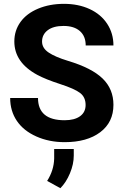

<svg xmlns="http://www.w3.org/2000/svg" viewBox="-20 -741 655 1014"><path d="M432.1 -186.5Q432.1 -228 402.8 -250.2Q373.5 -272.5 297.4 -297.1Q221.2 -321.8 176.8 -345.7Q55.7 -411.1 55.7 -522Q55.7 -579.6 88.1 -624.8Q120.6 -669.9 181.4 -695.3Q242.2 -720.7 317.9 -720.7Q394 -720.7 453.6 -693.1Q513.2 -665.5 546.1 -615.2Q579.1 -564.9 579.1 -501H432.6Q432.6 -549.8 401.9 -576.9Q371.1 -604 315.4 -604Q261.7 -604 231.9 -581.3Q202.1 -558.6 202.1 -521.5Q202.1 -486.8 237.1 -463.4Q272 -439.9 339.8 -419.4Q464.8 -381.8 522 -326.2Q579.1 -270.5 579.1 -187.5Q579.1 -95.2 509.3 -42.7Q439.5 9.8 321.3 9.8Q239.3 9.8 171.9 -20.3Q104.5 -50.3 69.1 -102.5Q33.7 -154.8 33.7 -223.6H180.7Q180.7 -106 321.3 -106Q373.5 -106 402.8 -127.2Q432.1 -148.4 432.1 -186.5ZM298.8 252.9 229 214.4Q264.6 158.2 266.1 96.2V45.9H369.6V80.6Q369.6 126 349.4 174.3Q329.1 222.7 298.8 252.9Z"/></svg>

Font: RobotoInd
Style: Bold
Weight: 700
Designer: Google
Version: Version 2.001150; 2014